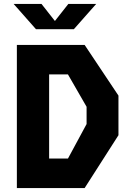

<svg xmlns="http://www.w3.org/2000/svg" viewBox="-20 -959 660 979"><path d="M66 0H411.5L584 -269.5V-471.5L411.5 -730H66ZM49.5 -939H191.5L260 -852L328.5 -939H470.5L356.5 -810H163.5ZM230.5 -150.5V-579.5H326.5L421.5 -414.5V-326.5L326.5 -150.5Z"/></svg>

Font: Monaspace Krypton ExtraBold
Style: Regular
Weight: 800
Designer: Riley Cran & the Lettermatic Team
Foundry: Lettermatic
Version: Version 1.101 (Monaspace Krypton)